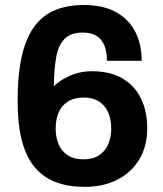

<svg xmlns="http://www.w3.org/2000/svg" viewBox="-20 -718 636 750"><path d="M310.8 12Q248.3 12 199.8 -5.8Q151.2 -23.5 117.3 -62.7Q83.5 -101.8 66.2 -166.2Q48.8 -230.6 48.8 -323.9Q48.8 -429.3 65.8 -501.1Q82.7 -572.9 115.4 -616.2Q148.1 -659.6 196.3 -679Q244.4 -698.4 306.9 -698.4Q383.4 -698.4 433.6 -670.4Q483.7 -642.3 508.6 -593.5Q533.4 -544.8 533.4 -480.5H397.7Q397.7 -515.9 387.7 -540.5Q377.8 -565.1 356.8 -578Q335.8 -590.8 303.7 -590.8Q256.6 -590.8 232.3 -566.2Q207.9 -541.5 199.5 -494.6Q191.1 -447.7 190.4 -380.7Q199.6 -391.1 220.4 -404.9Q241.2 -418.6 271.9 -429.2Q302.6 -439.8 339.3 -439.8Q410.4 -439.8 458.5 -411.5Q506.5 -383.2 530.8 -333Q555.1 -282.9 555.1 -217Q555.1 -146.3 523.8 -94.8Q492.5 -43.2 437.5 -15.6Q382.6 12 310.8 12ZM306.1 -95.6Q342.8 -95.6 366.8 -111.3Q390.7 -127 402.6 -154.4Q414.5 -181.7 414.5 -215.9Q414.5 -251.8 402.6 -278.9Q390.7 -306 366.9 -321.5Q343 -337 306.3 -337Q269.9 -337 245.5 -321.6Q221.2 -306.2 209.3 -279.2Q197.4 -252.2 197.4 -215.5Q197.4 -181.4 209.2 -153.9Q221 -126.4 245.3 -111Q269.7 -95.6 306.1 -95.6Z"/></svg>

Font: Archivo SemiBold
Style: Regular
Weight: 600
Designer: Hector Gatti
Foundry: Omnibus-Type
Version: Version 2.001